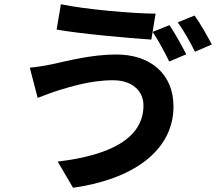

<svg xmlns="http://www.w3.org/2000/svg" viewBox="-20 -825 1040 902"><path d="M776 -707 697 -675C724 -636 755 -577 775 -536L855 -570C836 -607 801 -671 776 -707ZM894 -752 815 -720C843 -682 875 -624 896 -582L975 -616C957 -651 921 -715 894 -752ZM654 -330C654 -175 497 -95 251 -66L323 57C598 19 795 -113 795 -325C795 -480 684 -569 527 -569C412 -569 301 -540 228 -524C196 -517 153 -510 120 -507L157 -365C186 -376 224 -391 253 -400C304 -415 402 -448 511 -448C604 -448 654 -395 654 -330ZM266 -805 246 -686C360 -666 575 -647 691 -639L711 -761C606 -761 381 -781 266 -805Z"/></svg>

Font: Source Han Sans Old Style Bold
Style: Regular
Weight: 700
Designer: Ryoko NISHIZUKA (kana & ideographs); Paul D. Hunt (Latin, Greek & Cyrillic); Wenlong ZHANG (bopomofo); Sandoll Communica
Foundry: Adobe Systems Incorporated
Version: Version 1.004;PS 1.004;hotconv 1.0.81;makeotf.lib2.5.63406